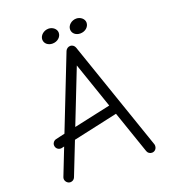

<svg xmlns="http://www.w3.org/2000/svg" viewBox="-147 -924 917 1032"><g transform="rotate(-20 312.0 -407.5)"><path d="M294 -777C294 -799 272 -816 249 -816C221 -816 198 -795 198 -772C198 -749 218 -733 243 -733C272 -733 294 -753 294 -777ZM453 -777C453 -799 431 -816 408 -816C380 -816 357 -795 357 -772C357 -749 377 -733 402 -733C431 -733 453 -753 453 -777ZM354 -670C350 -681 339 -689 328 -689C316 -689 305 -682 300 -671L137 -256L85 -244C72 -241 63 -230 63 -217C63 -200 76 -188 92 -188C94 -188 96 -188 112 -192L52 -39C51 -36 50 -32 50 -29C50 -15 62 0 79 0C90 0 101 -7 105 -18L179 -206L434 -262L518 -18C522 -6 533 1 545 1C562 1 573 -13 573 -28C573 -31 573 -34 572 -37ZM204 -270 325 -578 415 -316Z"/></g></svg>

Font: Comic Neue
Style: Normal
Weight: 400
Designer: Craig Rozynski
Foundry: Craig Rozynski
Version: Version 2.003